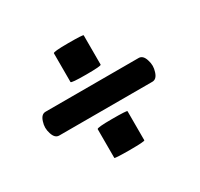

<svg xmlns="http://www.w3.org/2000/svg" viewBox="-117 -754 844 811"><g transform="rotate(-30 305.5 -348.5)"><path d="M374 -93Q374 -88 300.5 -88Q227 -88 227 -92V-232Q227 -239 300.5 -239Q374 -239 374 -235ZM374 -462Q374 -456 300.5 -456Q227 -456 227 -462V-602Q227 -609 300.5 -609Q374 -609 374 -605ZM527 -290H73Q52 -290 43 -319Q38 -334 38 -348Q38 -362 43 -377Q52 -406 73 -406H527Q548 -406 557 -377Q562 -362 562 -348Q562 -334 557 -319Q548 -290 527 -290Z"/></g></svg>

Font: Lilita One Rus
Style: Regular
Weight: 400
Designer: Juan Montoreano
Foundry: Juan Montoreano
Version: Version 1.002